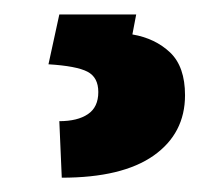

<svg xmlns="http://www.w3.org/2000/svg" viewBox="-20 -23 308 267"><path d="M169.4 -2.9 164.1 24.9Q195.8 30.3 216.6 50Q237.3 69.8 237.3 109.4Q237.3 162.6 193.6 193.4Q149.9 224.1 65.9 224.1L62.5 145.5Q87.9 145.5 102.3 135.7Q116.7 126 116.7 105Q116.7 84.5 101.6 76.7Q86.4 68.8 47.4 66.4L62.5 -2.9Z"/></svg>

Font: Roboto Web
Style: Bold
Weight: 700
Designer: Google
Version: Version 1.200310; 2013